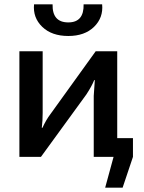

<svg xmlns="http://www.w3.org/2000/svg" viewBox="-20 -728 667 891"><path d="M297 -561Q220 -561 176 -603.5Q132 -646 138 -708H224Q222 -624 297 -624Q370 -624 368 -708H454Q460 -646 416.5 -603.5Q373 -561 297 -561ZM524 -87H597V0L549 143H468L507 0H415V-283Q415 -286 420 -356H417Q407 -330 381 -290L170 0H70V-490H178V-204Q178 -168 174 -135H177Q194 -172 213 -197L424 -490H524Z"/></svg>

Font: Exo 2 Semi Bold
Style: Regular
Weight: 600
Designer: Natanael Gama
Version: Version 1.001;PS 001.001;hotconv 1.0.88;makeotf.lib2.5.64775